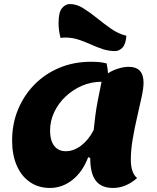

<svg xmlns="http://www.w3.org/2000/svg" viewBox="-20 -906 776 951"><path d="M227 25Q171 25 128.5 -4Q86 -33 63 -86Q40 -139 40 -210Q40 -293 69.5 -364Q99 -435 151.5 -488Q204 -541 275 -570.5Q346 -600 429 -600Q453 -600 470.5 -598.5Q488 -597 508 -592Q514 -564 515 -543Q538 -558 566 -566.5Q594 -575 618 -575Q691 -575 691 -496Q691 -470 681.5 -425.5Q672 -381 659.5 -327.5Q647 -274 637.5 -218.5Q628 -163 628 -115Q628 -50 659 -24Q603 25 540 25Q482 25 454.5 -11Q427 -47 427 -123L417 -128Q390 -56 339.5 -15.5Q289 25 227 25ZM306 -157Q345 -157 382 -185Q419 -213 444 -262Q448 -301 452.5 -335.5Q457 -370 464.5 -409Q472 -448 483 -501Q432 -501 386.5 -481.5Q341 -462 305 -428Q269 -394 248.5 -350.5Q228 -307 228 -259Q228 -210 248.5 -183.5Q269 -157 306 -157ZM550 -653Q518 -653 488 -663Q458 -673 428.5 -686.5Q399 -700 368 -710Q337 -720 303 -720Q298 -720 291.5 -719.5Q285 -719 280 -718Q275 -736 272.5 -755Q270 -774 270 -791Q270 -845 287 -865.5Q304 -886 326 -886Q359 -886 392 -865.5Q425 -845 459.5 -817Q494 -789 530.5 -763.5Q567 -738 606 -729Q603 -687 586.5 -670Q570 -653 550 -653Z"/></svg>

Font: Lemon
Style: Regular
Weight: 400
Designer: Eduardo Rodriguez Tunni
Foundry: Eduardo Rodriguez Tunni
Version: Version 1.003; ttfautohint (v1.8.4.7-5d5b);gftools[0.9.24]